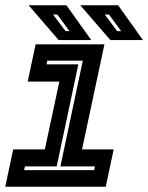

<svg xmlns="http://www.w3.org/2000/svg" viewBox="-28 -708 562 728"><path d="M-8 0 22 -141.5H142L197 -398.5H77L107 -540H368L283 -141.5H403L373 0ZM63.5 -63H329L332 -77H201L286 -478H151.5L148.5 -464H269L187 -77H66.5ZM514 -556H390.5L276.5 -688H420ZM431.5 -590 385 -653H369L416.5 -590ZM318 -556H194.5L80.5 -688H224ZM235.5 -590 189 -653H173L220.5 -590Z"/></svg>

Font: Tourney Condensed Regular
Style: Bold Italic
Weight: 700
Width: 3
Italic angle: -12°
Designer: Tyler Finck
Foundry: Etcetera Type Co
Version: Version 1.010; ttfautohint (v1.8.3)